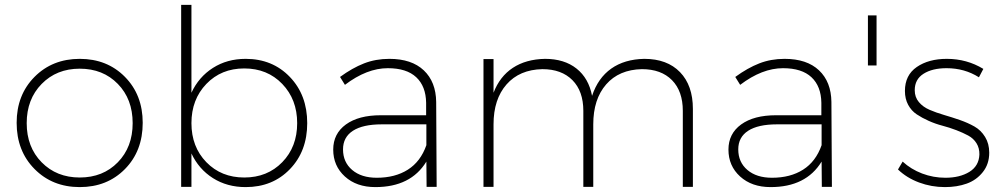

<svg xmlns="http://www.w3.org/2000/svg" viewBox="-20 -762 4091 783"><path d="M305.2 -522Q417 -522 489.5 -448.5Q562 -375 562 -261.2Q562 -146 489.5 -72.5Q417 1 305.2 1Q193.8 1 120.8 -72.8Q47.9 -146.5 47.9 -261.2Q47.9 -375 120.8 -448.5Q193.8 -522 305.2 -522ZM305.2 -481.9Q210.9 -481.9 149.9 -419.7Q88.9 -357.4 88.9 -259.8Q88.9 -162.1 149.9 -100.1Q210.9 -38.1 305.2 -38.1Q399.9 -38.1 460.4 -100.1Q521 -162.1 521 -259.8Q521 -357.9 460.4 -419.9Q399.9 -481.9 305.2 -481.9Z M981.9 -522Q1091.3 -522 1162.1 -448.2Q1232.9 -374.5 1232.9 -259.8Q1232.9 -145.5 1162.4 -72.3Q1091.8 1 981.9 1Q906.2 1 848.4 -35.6Q790.5 -72.3 760.7 -136.2V0H718.8V-742.2H760.7V-383.8Q790.5 -448.2 848.4 -485.1Q906.2 -522 981.9 -522ZM976.1 -38.1Q1070.3 -38.1 1131.1 -100.6Q1191.9 -163.1 1191.9 -259.8Q1191.9 -356.4 1131.1 -419.7Q1070.3 -482.9 976.1 -482.9Q882.3 -482.9 821.5 -419.7Q760.7 -356.4 760.7 -259.8Q760.7 -163.1 821.5 -100.6Q882.3 -38.1 976.1 -38.1Z M1719.7 0 1718.8 -103Q1655.3 1 1510.7 1Q1434.1 1 1386.5 -42.2Q1338.9 -85.4 1338.9 -151.9Q1338.9 -216.8 1390.6 -254.4Q1442.4 -292 1532.7 -292H1717.8V-342.8Q1716.8 -410.2 1677.5 -447Q1638.2 -483.9 1561.5 -483.9Q1476.1 -483.9 1386.7 -416L1366.7 -448.2Q1417 -484.9 1464.4 -503.4Q1511.7 -522 1567.9 -522Q1658.7 -522 1708.3 -475.1Q1757.8 -428.2 1758.8 -346.2L1760.7 0ZM1516.6 -37.1Q1591.3 -37.1 1643.3 -70.1Q1695.3 -103 1718.8 -169.9V-254.9H1536.6Q1460 -254.9 1419.4 -228.8Q1378.9 -202.6 1378.9 -152.8Q1378.9 -100.6 1416.3 -68.8Q1453.6 -37.1 1516.6 -37.1Z M2607.4 -522Q2700.7 -522 2753.2 -467.8Q2805.7 -413.6 2805.7 -317.9V0H2764.6V-310.1Q2764.6 -390.1 2720.5 -435.1Q2676.3 -480 2597.7 -480Q2504.4 -478 2451.9 -417.7Q2399.4 -357.4 2399.4 -254.9V0H2358.9V-310.1Q2358.9 -390.1 2314.5 -435.1Q2270 -480 2191.9 -480Q2098.6 -478 2045.7 -417.7Q1992.7 -357.4 1992.7 -254.9V0H1951.7V-521H1992.7V-383.8Q2018.1 -450.2 2071.5 -485.4Q2125 -520.5 2202.6 -522Q2281.2 -522 2331.1 -482.4Q2380.9 -442.9 2394.5 -371.1Q2418.5 -443.8 2472.7 -482.2Q2526.9 -520.5 2607.4 -522Z M3331.5 0 3330.6 -103Q3267.1 1 3122.6 1Q3045.9 1 2998.3 -42.2Q2950.7 -85.4 2950.7 -151.9Q2950.7 -216.8 3002.4 -254.4Q3054.2 -292 3144.5 -292H3329.6V-342.8Q3328.6 -410.2 3289.3 -447Q3250 -483.9 3173.3 -483.9Q3087.9 -483.9 2998.5 -416L2978.5 -448.2Q3028.8 -484.9 3076.2 -503.4Q3123.5 -522 3179.7 -522Q3270.5 -522 3320.1 -475.1Q3369.6 -428.2 3370.6 -346.2L3372.6 0ZM3128.4 -37.1Q3203.1 -37.1 3255.1 -70.1Q3307.1 -103 3330.6 -169.9V-254.9H3148.4Q3071.8 -254.9 3031.2 -228.8Q2990.7 -202.6 2990.7 -152.8Q2990.7 -100.6 3028.1 -68.8Q3065.4 -37.1 3128.4 -37.1Z M3554.7 -495.1H3519.5V-699.2H3554.7Z M3841.3 -522Q3922.9 -522 3990.2 -481L3972.2 -446.8Q3913.6 -483.9 3840.3 -483.9Q3782.2 -483.9 3746.3 -461.2Q3710.4 -438.5 3710.4 -394Q3710.4 -365.7 3727.3 -345.7Q3744.1 -325.7 3770.8 -314.2Q3797.4 -302.7 3829.8 -293.2Q3862.3 -283.7 3894.8 -272.5Q3927.2 -261.2 3953.9 -246.1Q3980.5 -231 3997.3 -203.6Q4014.2 -176.3 4014.2 -139.2Q4014.2 -92.8 3988 -60.1Q3961.9 -27.3 3922.4 -13.2Q3882.8 1 3833.5 1Q3778.3 1 3728 -17.8Q3677.7 -36.6 3642.1 -70.8L3661.1 -103Q3694.8 -71.8 3740.5 -54.4Q3786.1 -37.1 3835.4 -37.1Q3894 -37.1 3933.1 -61Q3972.2 -85 3974.1 -131.8Q3974.6 -158.2 3962.2 -178Q3949.7 -197.8 3928.5 -209.2Q3907.2 -220.7 3879.9 -231.2Q3852.5 -241.7 3823.7 -249.3Q3794.9 -256.8 3767.6 -269Q3740.2 -281.2 3718.5 -295.7Q3696.8 -310.1 3683.6 -334.5Q3670.4 -358.9 3670.4 -391.1Q3670.4 -455.6 3718.8 -488.8Q3767.1 -522 3841.3 -522Z"/></svg>

Font: Montserrat Ultra Light
Style: Regular
Weight: 200
Designer: Julieta Ulanovsky
Foundry: Julieta Ulanovsky
Version: Version 3.001;PS 003.001;hotconv 1.0.70;makeotf.lib2.5.58329